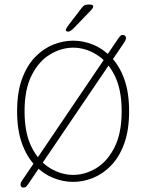

<svg xmlns="http://www.w3.org/2000/svg" viewBox="-20 -808 659 864"><path d="M533 -651Q538.5 -651 542.8 -647.2Q547 -643.5 547 -636.5Q547 -633 545.5 -629Q544 -625 541 -620L108.5 18Q102 27.5 97.8 31.8Q93.5 36 85 36Q80 36 76.2 32.8Q72.5 29.5 72.5 23Q72.5 19 74 14.5Q75.5 10 79 5L511 -633Q517.5 -642.5 522 -646.8Q526.5 -651 533 -651ZM309.5 10.5Q264 10.5 219.2 -7.5Q174.5 -25.5 137.8 -63.5Q101 -101.5 79 -162Q57 -222.5 57 -307.5Q57 -392.5 79 -452.8Q101 -513 137.8 -551Q174.5 -589 219.2 -607Q264 -625 309.5 -625Q354.5 -625 399 -607Q443.5 -589 480.2 -551Q517 -513 539 -452.8Q561 -392.5 561 -307.5Q561 -222.5 539 -162Q517 -101.5 480.2 -63.5Q443.5 -25.5 399 -7.5Q354.5 10.5 309.5 10.5ZM309.5 -21Q363 -21 413 -51.2Q463 -81.5 495.2 -144.8Q527.5 -208 527.5 -307.5Q527.5 -406.5 495.2 -469.8Q463 -533 413 -563.2Q363 -593.5 309.5 -593.5Q256 -593.5 205.5 -563.2Q155 -533 122.8 -469.8Q90.5 -406.5 90.5 -307.5Q90.5 -208 122.8 -144.8Q155 -81.5 205.5 -51.2Q256 -21 309.5 -21ZM286 -665.5Q284 -665.5 280 -667.2Q276 -669 276 -673.5Q276 -679 290.5 -698L347 -771.5Q354 -780.5 359.8 -784Q365.5 -787.5 376.5 -787.5H384.5Q390.5 -787.5 395 -785.5Q399.5 -783.5 399.5 -779Q399.5 -772.5 390.5 -763L314 -683.5Q306 -675 299 -670.2Q292 -665.5 286 -665.5Z"/></svg>

Font: Sono Monospace ExtraLight
Style: Regular
Weight: 250
Version: Version 2.112